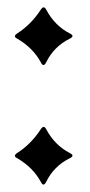

<svg xmlns="http://www.w3.org/2000/svg" viewBox="-20 -489 241 516"><path d="M25.9 -398.9Q64 -423.3 89.8 -463.4Q97.7 -475.1 104 -463.4Q127 -419.9 168 -398.9Q181.6 -392.1 168 -385.3Q125 -364.3 104 -321.3Q96.7 -307.1 89.8 -321.3Q68.8 -360.4 25.9 -385.3Q14.2 -391.1 25.9 -398.9ZM25.9 -77.6Q64 -102.1 89.8 -142.1Q97.7 -153.8 104 -142.1Q127 -98.6 168 -77.6Q181.6 -70.8 168 -64Q125 -43 104 0Q96.7 14.2 89.8 0Q68.8 -39.1 25.9 -64Q14.2 -69.8 25.9 -77.6Z"/></svg>

Font: Bertholdr Mainzer Fraktur
Style: Regular
Weight: 400
Designer: Peter Wiegel, original typeface by Carl Albert Fahrenwaldt 1901
Foundry: Peter Wiegel
Version: Version 1.000 2010 initial release